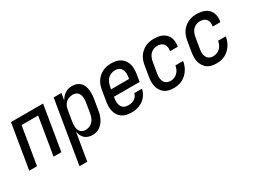

<svg xmlns="http://www.w3.org/2000/svg" viewBox="-46 -1131 2591 1948"><g transform="rotate(-30 1250.0 -156.5)"><path d="M6 0 92 -520H468L382 0H291L364 -440H170L97 0Z M470 215 592 -520H683L669 -439Q680 -459 694.5 -476Q709 -493 728 -505Q747 -517 768 -522.5Q789 -528 810 -528Q837 -528 861 -520Q885 -512 903 -494.5Q921 -477 930.5 -453.5Q940 -430 943 -404.5Q946 -379 945 -352.5Q944 -326 939 -299L919 -179Q916 -157 909.5 -135Q903 -113 893 -92Q883 -71 868 -52Q853 -33 834 -19Q815 -5 791.5 1.5Q768 8 746 8Q721 8 697 0.5Q673 -7 655.5 -23Q638 -39 628 -61Q618 -83 615 -108L561 215ZM709 -72Q732 -72 754.5 -81Q777 -90 793.5 -108Q810 -126 818.5 -148Q827 -170 831 -193L851 -313Q853 -328 854 -344Q855 -360 852.5 -375.5Q850 -391 844.5 -404.5Q839 -418 828 -428.5Q817 -439 802.5 -443.5Q788 -448 773 -448Q751 -448 729.5 -441Q708 -434 691 -418Q674 -402 665 -381Q656 -360 653 -338L633 -218Q630 -202 629 -185Q628 -168 629.5 -152Q631 -136 636 -121Q641 -106 651.5 -94.5Q662 -83 677.5 -77.5Q693 -72 709 -72Z M1202 8Q1173 8 1145 2Q1117 -4 1094.5 -19Q1072 -34 1057 -57Q1042 -80 1035 -106.5Q1028 -133 1028.5 -162Q1029 -191 1034 -221L1054 -341Q1058 -365 1066 -390Q1074 -415 1089 -437.5Q1104 -460 1124.5 -478Q1145 -496 1169 -507.5Q1193 -519 1218 -523.5Q1243 -528 1268 -528Q1298 -528 1326 -522Q1354 -516 1376.5 -501Q1399 -486 1415 -463.5Q1431 -441 1438 -414Q1445 -387 1444.5 -358Q1444 -329 1439 -299L1426 -220H1125L1123 -207Q1120 -191 1119.5 -174.5Q1119 -158 1122 -142.5Q1125 -127 1131.5 -113.5Q1138 -100 1150 -90Q1162 -80 1177.5 -76Q1193 -72 1209 -72Q1227 -72 1245 -75.5Q1263 -79 1279.5 -89Q1296 -99 1307.5 -115Q1319 -131 1322 -149H1412Q1408 -126 1397.5 -104Q1387 -82 1371.5 -63Q1356 -44 1335.5 -30Q1315 -16 1293 -7.5Q1271 1 1247.5 4.5Q1224 8 1202 8ZM1348 -300 1351 -313Q1353 -329 1354 -345Q1355 -361 1352.5 -376.5Q1350 -392 1343.5 -405.5Q1337 -419 1325.5 -429Q1314 -439 1299.5 -443.5Q1285 -448 1269 -448Q1246 -448 1222.5 -439.5Q1199 -431 1182 -413Q1165 -395 1156 -372.5Q1147 -350 1143 -327L1138 -300Z M1699 8Q1670 8 1642 2Q1614 -4 1592.5 -19.5Q1571 -35 1556 -58Q1541 -81 1534.5 -107.5Q1528 -134 1528.5 -163Q1529 -192 1534 -221L1554 -341Q1558 -365 1566 -390Q1574 -415 1589 -437.5Q1604 -460 1624.5 -478Q1645 -496 1669 -507.5Q1693 -519 1718.5 -523.5Q1744 -528 1769 -528Q1794 -528 1819 -524Q1844 -520 1865.5 -510Q1887 -500 1904.5 -483Q1922 -466 1931.5 -444Q1941 -422 1943 -397Q1945 -372 1941 -346L1939 -336H1849L1850 -342Q1854 -363 1850.5 -383.5Q1847 -404 1835 -419.5Q1823 -435 1803.5 -441.5Q1784 -448 1762 -448Q1740 -448 1717.5 -439Q1695 -430 1679 -412Q1663 -394 1655 -372Q1647 -350 1643 -327L1623 -207Q1620 -191 1619 -175Q1618 -159 1621 -143.5Q1624 -128 1630 -114.5Q1636 -101 1647.5 -91Q1659 -81 1674.5 -76.5Q1690 -72 1706 -72Q1727 -72 1748 -80Q1769 -88 1785.5 -104Q1802 -120 1811 -140.5Q1820 -161 1824 -182V-184H1914V-182Q1910 -157 1901 -132.5Q1892 -108 1877 -85.5Q1862 -63 1842 -44.5Q1822 -26 1798.5 -14Q1775 -2 1749 3Q1723 8 1699 8Z M2199 8Q2170 8 2142 2Q2114 -4 2092.5 -19.5Q2071 -35 2056 -58Q2041 -81 2034.5 -107.5Q2028 -134 2028.5 -163Q2029 -192 2034 -221L2054 -341Q2058 -365 2066 -390Q2074 -415 2089 -437.5Q2104 -460 2124.5 -478Q2145 -496 2169 -507.5Q2193 -519 2218.5 -523.5Q2244 -528 2269 -528Q2294 -528 2319 -524Q2344 -520 2365.5 -510Q2387 -500 2404.5 -483Q2422 -466 2431.5 -444Q2441 -422 2443 -397Q2445 -372 2441 -346L2439 -336H2349L2350 -342Q2354 -363 2350.5 -383.5Q2347 -404 2335 -419.5Q2323 -435 2303.5 -441.5Q2284 -448 2262 -448Q2240 -448 2217.5 -439Q2195 -430 2179 -412Q2163 -394 2155 -372Q2147 -350 2143 -327L2123 -207Q2120 -191 2119 -175Q2118 -159 2121 -143.5Q2124 -128 2130 -114.5Q2136 -101 2147.5 -91Q2159 -81 2174.5 -76.5Q2190 -72 2206 -72Q2227 -72 2248 -80Q2269 -88 2285.5 -104Q2302 -120 2311 -140.5Q2320 -161 2324 -182V-184H2414V-182Q2410 -157 2401 -132.5Q2392 -108 2377 -85.5Q2362 -63 2342 -44.5Q2322 -26 2298.5 -14Q2275 -2 2249 3Q2223 8 2199 8Z"/></g></svg>

Font: Iosevka Medium Oblique
Style: Regular
Weight: 500
Italic angle: -9°
Monospace: yes
Designer: Belleve Invis
Foundry: Belleve Invis
Version: Version 32.5.0; ttfautohint (v1.8.4)